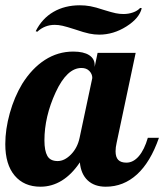

<svg xmlns="http://www.w3.org/2000/svg" viewBox="-33 -700 621 726"><path d="M361 -662Q390 -653 404.5 -650Q419 -647 434 -647Q453 -647 470 -653Q487 -659 497 -670L503 -669Q494 -631 445 -600Q396 -569 342 -569Q324 -569 304.5 -573Q285 -577 250 -589Q219 -599 203.5 -602.5Q188 -606 174 -606Q155 -606 138.5 -599.5Q122 -593 108 -580L102 -582Q126 -630 169 -655Q212 -680 269 -680Q289 -680 308.5 -676.5Q328 -673 361 -662ZM325 -454V-447L336 -500H480L408 -160Q406 -151 405 -143.5Q404 -136 404 -128Q404 -106 414 -95.5Q424 -85 445 -85Q471 -85 492 -109.5Q513 -134 526 -179H568Q536 -87 485 -40.5Q434 6 367 6Q324 6 298.5 -18Q273 -42 269 -86Q238 -40 200.5 -17Q163 6 120 6Q58 6 22.5 -36Q-13 -78 -13 -155Q-13 -211 4 -272Q21 -333 51 -383Q88 -442 137 -473.5Q186 -505 244 -505Q283 -505 304 -491.5Q325 -478 325 -454ZM316 -405Q316 -420 305 -431.5Q294 -443 275 -443Q220 -443 177.5 -351Q135 -259 135 -169Q135 -130 146 -110.5Q157 -91 185 -91Q211 -91 235.5 -116Q260 -141 268 -179Z"/></svg>

Font: Galada
Style: Regular
Weight: 400
Designer: Latin by Pablo Impallari, Bengali by Jeremie Hornus, Yoann Minet, and Juan Bruce
Foundry: black foundry
Version: Version 1.261;PS 1.261;hotconv 1.0.86;makeotf.lib2.5.63406